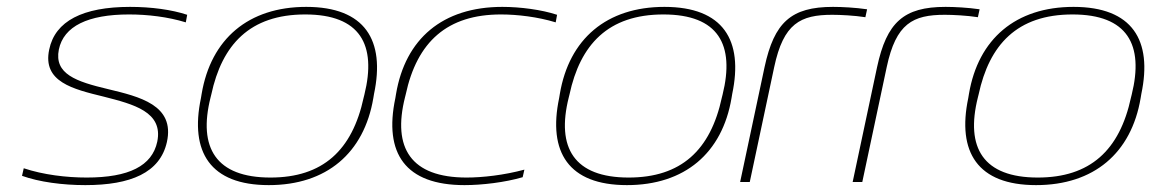

<svg xmlns="http://www.w3.org/2000/svg" viewBox="-20 -529 3346 558"><path d="M282 -248C368 -226 455 -204 437 -117C422 -47 355 -13 232 -13C173 -13 106 -21 49 -40L44 -18C94 0 162 9 228 9C360 9 445 -27 465 -116C489 -224 385 -248 294 -270C201 -292 137 -314 151 -385C165 -453 236 -487 355 -487C409 -487 468 -480 520 -464L524 -486C479 -501 419 -509 358 -509C221 -509 140 -468 123 -385C103 -291 192 -270 282 -248Z M566 -256 564 -244C531 -87 591 9 761 9C929 9 1038 -84 1065 -244L1067 -256C1100 -412 1041 -509 870 -509C702 -509 593 -416 566 -256ZM592 -246 594 -254C625 -399 706 -487 867 -487C1027 -487 1075 -399 1039 -254L1037 -246C1004 -92 918 -13 766 -13C608 -13 555 -99 592 -246Z M1131 -256 1129 -244C1095 -83 1158 9 1330 9C1381 9 1448 1 1499 -14L1504 -36C1445 -20 1382 -13 1336 -13C1174 -13 1120 -99 1157 -246L1159 -254C1192 -408 1280 -487 1436 -487C1483 -487 1543 -480 1595 -464L1599 -486C1554 -501 1491 -509 1440 -509C1266 -509 1158 -416 1131 -256Z M1607 -256 1605 -244C1572 -87 1632 9 1802 9C1970 9 2079 -84 2106 -244L2108 -256C2141 -412 2082 -509 1911 -509C1743 -509 1634 -416 1607 -256ZM1633 -246 1635 -254C1666 -399 1747 -487 1908 -487C2068 -487 2116 -399 2080 -254L2078 -246C2045 -92 1959 -13 1807 -13C1649 -13 1596 -99 1633 -246Z M2399 -486C2422 -486 2463 -484 2495 -479L2500 -502C2466 -507 2427 -509 2401 -509C2279 -509 2230 -464 2202 -334L2131 0H2159L2230 -334C2257 -461 2306 -486 2399 -486Z M2726 -486C2749 -486 2790 -484 2822 -479L2827 -502C2793 -507 2754 -509 2728 -509C2606 -509 2557 -464 2529 -334L2458 0H2486L2557 -334C2584 -461 2633 -486 2726 -486Z M2796 -256 2794 -244C2761 -87 2821 9 2991 9C3159 9 3268 -84 3295 -244L3297 -256C3330 -412 3271 -509 3100 -509C2932 -509 2823 -416 2796 -256ZM2822 -246 2824 -254C2855 -399 2936 -487 3097 -487C3257 -487 3305 -399 3269 -254L3267 -246C3234 -92 3148 -13 2996 -13C2838 -13 2785 -99 2822 -246Z"/></svg>

Font: LT Wave Thin
Style: Italic
Weight: 100
Designer: Daniel Lyons
Version: Version 2.5 (Glyphs App)